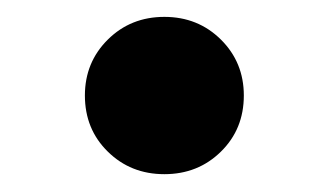

<svg xmlns="http://www.w3.org/2000/svg" viewBox="-20 -192 382 223"><path d="M170.9 10.3Q131.8 10.3 105.2 -15.9Q78.6 -42 78.6 -81.1Q78.6 -119.6 105.2 -146Q131.8 -172.4 170.9 -172.4Q210 -172.4 236.6 -146Q263.2 -119.6 263.2 -81.1Q263.2 -42 236.6 -15.9Q210 10.3 170.9 10.3Z"/></svg>

Font: Inter 16pt ExtraBold
Style: Regular
Weight: 800
Version: Version 4.001;git-66647c0bb